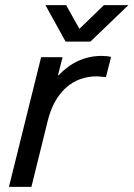

<svg xmlns="http://www.w3.org/2000/svg" viewBox="-20 -732 523 752"><path d="M415 -509 395 -430Q362 -433 360 -433Q288 -433 238 -388Q188 -343 167 -259L103 0H15L141 -508H225L207 -437H209Q282 -513 378 -513Q400 -513 415 -509ZM237 -569 158 -712H239L291 -619L387 -712H483L334 -569Z"/></svg>

Font: CST
Style: Italic
Weight: 400
Italic angle: -14°
Version: Version 1.00